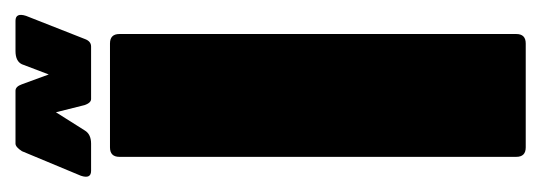

<svg xmlns="http://www.w3.org/2000/svg" viewBox="-256 -464 715 254"><g transform="rotate(-90 102.0 -337.5)"><path d="M33.5 0Q21 0 21 -12.5V-537.5Q21 -550 33.5 -550H171Q183.5 -550 183.5 -537.5V-12.5Q183.5 0 171 0ZM2.5 -575Q-8.5 -575 -4 -588.5L28.5 -666.5Q34 -675 38.5 -675H108.5Q114 -675 117 -666.5L130 -631L143.5 -666.5Q147.5 -675 161 -675H201Q212 -675 207.5 -661L177 -583.5Q174 -575 167 -575H97.5Q92.5 -575 89.5 -583.5L80 -621.5L56 -583.5Q51 -575 38.5 -575Z"/></g></svg>

Font: Jaro 24pt
Style: Regular
Weight: 400
Designer: Agyei Archer, Celine Hurka, Mirko Velimirović
Version: Version 1.000